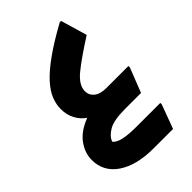

<svg xmlns="http://www.w3.org/2000/svg" viewBox="-242 -669 1022 1022"><g transform="rotate(-45 269.0 -158.0)"><path d="M12 67Q12 14 46.5 -33.5Q81 -81 154 -109Q123 -130 105 -164Q87 -198 87 -241Q87 -277 101.5 -313.5Q116 -350 152 -389.5Q188 -429 251 -474Q314 -519 410 -572H420L464 -423Q354 -353 299.5 -308Q245 -263 245 -218Q245 -188 268.5 -168.5Q292 -149 337 -149H504V-138L450 0H329Q244 0 205.5 23Q167 46 158 76Q175 95 211.5 102.5Q248 110 306 110H485V121L435 256H289Q161 256 86.5 205.5Q12 155 12 67Z"/></g></svg>

Font: Kufam
Style: Bold
Weight: 700
Designer: Wael Morcos, Artur Schmal
Foundry: Original Type
Version: Version 1.300; ttfautohint (v1.8.3)